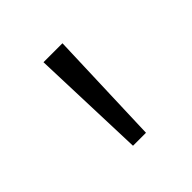

<svg xmlns="http://www.w3.org/2000/svg" viewBox="-86 -742 408 408"><g transform="rotate(-45 118.5 -538.0)"><path d="M99 -408 90 -668H147L138 -408Z"/></g></svg>

Font: Celebes Light
Style: Regular
Weight: 300
Designer: Anugrah Pasau
Foundry: Lafontype
Version: Version 1.000; ttfautohint (v1.8.4)